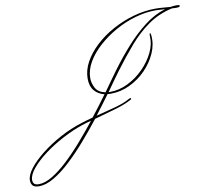

<svg xmlns="http://www.w3.org/2000/svg" viewBox="-361 -625 1121 1020"><g transform="rotate(-10 199.0 -115.0)"><path d="M-230 296Q-256 296 -265 285Q-274 274 -274 257Q-274 229 -246.5 193.5Q-219 158 -172.5 121.5Q-126 85 -68.5 54Q-11 23 50 4Q66 -1 81.5 -5.5Q97 -10 112 -14Q135 -43 156 -71Q177 -99 196 -125Q162 -133 142 -157Q122 -181 122 -222Q122 -267 146 -311Q170 -355 212 -394Q254 -433 308 -462.5Q362 -492 422 -509Q482 -526 541 -526Q561 -526 582.5 -524Q604 -522 622 -521Q639 -524 655 -524Q672 -524 671.5 -517.5Q671 -511 650 -511Q644 -511 628 -512Q555 -496 498 -456Q441 -416 391.5 -358.5Q342 -301 292 -234Q279 -216 260 -190Q241 -164 219 -132Q223 -132 228 -132Q277 -132 324.5 -155.5Q372 -179 409.5 -217Q447 -255 468.5 -299.5Q490 -344 487 -387Q486 -401 490 -402Q494 -403 495 -390Q500 -342 479 -294.5Q458 -247 420 -208Q382 -169 332.5 -145.5Q283 -122 230 -122Q220 -122 212 -123Q194 -99 175 -73Q156 -47 135 -20Q191 -34 239 -47Q287 -60 315 -76Q329 -84 331 -79.5Q333 -75 323 -70Q290 -52 234 -36Q178 -20 124 -5Q81 50 34.5 103.5Q-12 157 -58.5 200.5Q-105 244 -149 270Q-193 296 -230 296ZM136 -222Q136 -194 150.5 -168Q165 -142 203 -134Q226 -166 245 -193Q264 -220 279 -240Q323 -300 373.5 -356.5Q424 -413 478.5 -455Q533 -497 591 -514Q575 -515 561.5 -516Q548 -517 541 -517Q486 -517 429 -500.5Q372 -484 320 -454.5Q268 -425 226.5 -387.5Q185 -350 160.5 -307.5Q136 -265 136 -222ZM-262 257Q-262 270 -255 277.5Q-248 285 -230 285Q-197 285 -157 261Q-117 237 -73.5 196.5Q-30 156 14.5 105Q59 54 101 1Q87 5 74 8.5Q61 12 50 16Q-3 34 -58 63Q-113 92 -159 126.5Q-205 161 -233.5 195.5Q-262 230 -262 257Z"/></g></svg>

Font: Kapakana Light
Style: Regular
Weight: 300
Designer: Kyosuke Nagai
Version: Version 1.000